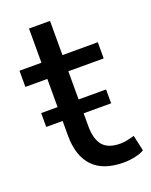

<svg xmlns="http://www.w3.org/2000/svg" viewBox="-125 -703 614 781"><g transform="rotate(-20 182.0 -313.0)"><path d="M275 9Q186 9 142 -37.5Q98 -84 98 -171V-417H3V-487H98V-635H189V-487H342V-417H189V-179Q189 -124 212 -96Q235 -68 288 -68Q304 -68 319.5 -71.5Q335 -75 349 -79L364 -11Q350 -2 324.5 3.5Q299 9 275 9ZM27 -235V-295H308V-235Z"/></g></svg>

Font: Nunito Sans 12pt Medium
Style: Regular
Weight: 500
Designer: Vernon Adams
Foundry: Vernon Adams
Version: Version 3.101;gftools[0.9.27]